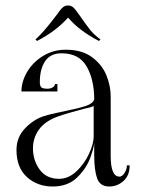

<svg xmlns="http://www.w3.org/2000/svg" viewBox="-20 -669 512 699"><path d="M40 -123Q40 -169 71 -201.5Q102 -234 139 -246Q158 -252 183.5 -257.5Q209 -263 218 -265Q268 -275 293 -283.5Q318 -292 323 -307Q323 -379 295.5 -427Q268 -475 204 -475Q164 -475 144.5 -446.5Q125 -418 125 -370Q125 -357 130 -351.5Q135 -346 153 -346Q164 -346 172 -351Q180 -356 180 -363H189V-336H58Q58 -372 79 -407.5Q100 -443 137 -465.5Q174 -488 219 -488Q279 -488 315.5 -460.5Q352 -433 367.5 -394.5Q383 -356 383 -318V-101Q383 -26 415 -26Q425 -26 433.5 -39.5Q442 -53 442 -67H452Q452 -30 429.5 -10Q407 10 378 10Q344 10 333.5 -20Q323 -50 323 -104V-150Q323 -136 309.5 -97Q296 -58 262 -24Q228 10 172 10Q116 10 78 -24.5Q40 -59 40 -123ZM321 -171V-285Q321 -282 311 -279Q301 -276 286 -273Q221 -256 191 -245Q144 -228 122 -197.5Q100 -167 100 -129Q100 -85 124.5 -51.5Q149 -18 195 -18Q229 -18 258 -45Q287 -72 304 -109Q321 -146 321 -171ZM171 -595 188 -617Q191 -621 197.5 -630Q204 -639 211 -644Q218 -649 227 -649Q240 -649 248 -641Q256 -633 267 -617Q294 -578 307.5 -561Q321 -544 346 -525L340 -520Q267 -558 229 -604H227Q183 -555 115 -520L109 -525Q139 -553 171 -595Z"/></svg>

Font: Viaoda Libre
Style: Regular
Weight: 400
Designer: Gydient
Version: Version 2.000